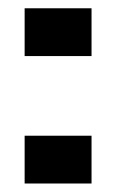

<svg xmlns="http://www.w3.org/2000/svg" viewBox="-20 -432 274 452"><path d="M38 -300V-412.5H195.5V-300ZM38 0V-112.5H195.5V0Z"/></svg>

Font: Big Shoulders Medium
Style: Regular
Weight: 500
Designer: Patric King
Foundry: XO Type Co
Version: Version 2.002